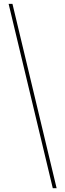

<svg xmlns="http://www.w3.org/2000/svg" viewBox="-20 -860 340 1000"><path d="M254.9 120.1 24.9 -839.8H44.9L274.9 120.1Z"/></svg>

Font: Cooper Hewitt
Style: Thin
Weight: 701
Designer: Village Type and Design LLC
Foundry: Cooper Hewitt Smithsonian Design Museum
Version: 1.000